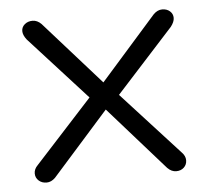

<svg xmlns="http://www.w3.org/2000/svg" viewBox="-42 -516 619 571"><g transform="rotate(-5 268.0 -230.5)"><path d="M312 -230 483 -43Q494 -32 494 -19Q494 -6 485 2.5Q476 11 462 11Q448 11 436 -1L269 -190L101 -1Q89 11 75 11Q61 11 51.5 2.5Q42 -6 42 -19Q42 -32 53 -43L224 -230L53 -418Q42 -432 42 -444Q42 -456 51.5 -464Q61 -472 75 -472Q89 -472 101 -460L269 -271L436 -460Q448 -472 462 -472Q476 -472 485 -464Q494 -456 494 -444Q494 -432 483 -418Z"/></g></svg>

Font: Jura Medium
Style: Regular
Weight: 500
Designer: Daniel Johnson, Alexei Vanyashin
Foundry: Daniel Johnson
Version: Version 5.103